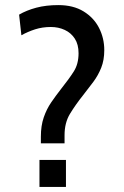

<svg xmlns="http://www.w3.org/2000/svg" viewBox="-20 -734 487 754"><path d="M140.5 -171V-197Q140.5 -240.5 151.8 -273Q163 -305.5 181 -331.8Q199 -358 218.5 -383Q251.5 -424.5 270 -453.8Q288.5 -483 288.5 -525Q288.5 -559.5 273.8 -582.2Q259 -605 234.2 -616.5Q209.5 -628 179.5 -628Q146.5 -628 117.8 -618.8Q89 -609.5 64 -595.5L55 -676.5Q84 -693.5 122.5 -703.8Q161 -714 209 -714Q268 -714 308.2 -689.2Q348.5 -664.5 369 -624.2Q389.5 -584 389.5 -537Q389.5 -498 377.5 -468Q365.5 -438 346.5 -412.5Q327.5 -387 307 -361Q276 -322 254.8 -287Q233.5 -252 233.5 -203V-171ZM135 0V-106H239V0Z"/></svg>

Font: Cabin
Style: Regular
Weight: 400
Width: 4
Designer: Pablo Impallari
Foundry: Pablo Impallari. http://www.impallari.com Igino Marini. http://www.ikern.com
Version: Version 3.001